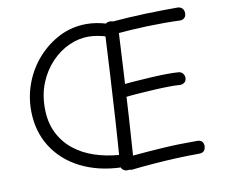

<svg xmlns="http://www.w3.org/2000/svg" viewBox="-84 -868 1165 992"><g transform="rotate(-10 499.0 -372.0)"><path d="M538 -744Q553 -740 559.5 -730.5Q566 -721 566.5 -710.5Q567 -700 561 -691.5Q555 -683 545.5 -679Q536 -675 524 -679Q505 -686 478 -691Q451 -696 427 -696Q375 -696 324.5 -673Q274 -650 232.5 -606.5Q191 -563 166.5 -503.5Q142 -444 142 -371Q142 -298 168.5 -243Q195 -188 242 -150Q289 -112 351 -91.5Q413 -71 483 -66Q497 -66 504.5 -59Q512 -52 513 -35Q513 -21 503.5 -10.5Q494 0 480 -1Q358 -5 265.5 -52Q173 -99 121.5 -181.5Q70 -264 70 -372Q70 -447 97 -517Q124 -587 173.5 -642Q223 -697 288 -729.5Q353 -762 429 -762Q481 -762 538 -744ZM517 -719Q517 -737 527 -745.5Q537 -754 550 -754Q567 -754 577.5 -745.5Q588 -737 588 -719Q582 -604 575.5 -485Q569 -366 561.5 -247.5Q554 -129 546 -15Q545 -4 540 3.5Q535 11 526.5 15Q518 19 506 19Q493 19 483 10.5Q473 2 474 -15Q483 -130 490.5 -248Q498 -366 504.5 -485Q511 -604 517 -719ZM562 -685Q546 -684 536.5 -693.5Q527 -703 527 -718Q527 -731 534 -738Q541 -745 552.5 -748Q564 -751 578 -752Q611 -755 654 -757.5Q697 -760 743 -761.5Q789 -763 831.5 -763.5Q874 -764 906 -764Q922 -764 931.5 -754.5Q941 -745 941 -729Q941 -712 931 -703.5Q921 -695 906 -696Q825 -699 736 -696Q647 -693 562 -685ZM546 -353Q531 -351 523 -360.5Q515 -370 515 -384Q515 -398 523 -407.5Q531 -417 546 -419Q582 -424 624.5 -427Q667 -430 709.5 -432.5Q752 -435 789.5 -435.5Q827 -436 851 -434Q866 -434 875 -424.5Q884 -415 885 -400Q885 -385 875.5 -376.5Q866 -368 851 -368Q826 -370 789.5 -369.5Q753 -369 711 -366.5Q669 -364 626 -361Q583 -358 546 -353ZM531 20Q516 21 507 10Q498 -1 498 -16Q498 -35 507 -41.5Q516 -48 539 -50Q592 -55 634 -58Q676 -61 714.5 -63.5Q753 -66 794.5 -67Q836 -68 887 -68Q905 -68 913 -59Q921 -50 921 -36Q921 -21 913 -11Q905 -1 887 -1Q830 -1 772 1.5Q714 4 654.5 8.5Q595 13 531 20Z"/></g></svg>

Font: Playpen Sans Light
Style: Regular
Weight: 300
Designer: Laura Meseguer, Veronika Burian, José Scaglione
Foundry: TypeTogether
Version: Version 1.001